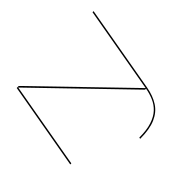

<svg xmlns="http://www.w3.org/2000/svg" viewBox="-200 -927 1410 1410"><g transform="rotate(-45 504.5 -222.5)"><path d="M511.5 230 513.5 219Q591 219 643.2 202Q695.5 185 727.8 155Q760 125 777.2 85.2Q794.5 45.5 802.5 0H792L144.5 -669.5L26.5 0H15.5L134.5 -675H155.5L803.5 -5L921.5 -675H932.5L813.5 0Q800.5 73 767.2 124.5Q734 176 672.2 203Q610.5 230 511.5 230Z"/></g></svg>

Font: Anybody UltraExpanded Thin
Style: Italic
Weight: 100
Width: 9
Italic angle: -10°
Designer: Tyler Finck
Foundry: Etcetera Type Company
Version: Version 1.010; ttfautohint (v1.8.3) -l 8 -r 50 -G 200 -x 14 